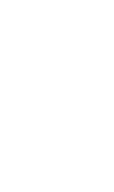

<svg xmlns="http://www.w3.org/2000/svg" viewBox="-20 -770 440 740"><path d="M300 -50Q300 -50 300 -50Q300 -50 300 -50Q300 -50 300 -50Q300 -50 300 -50Q300 -50 300 -50Q300 -50 300 -50Q300 -50 300 -50Q300 -50 300 -50Q300 -50 300 -50Q300 -50 300 -50Q300 -50 300 -50Q300 -50 300 -50ZM200 -50Q200 -50 200 -50Q200 -50 200 -50Q200 -50 200 -50Q200 -50 200 -50Q200 -50 200 -50Q200 -50 200 -50Q200 -50 200 -50Q200 -50 200 -50Q200 -50 200 -50Q200 -50 200 -50Q200 -50 200 -50Q200 -50 200 -50ZM100 -450Q100 -450 100 -450Q100 -450 100 -450Q100 -450 100 -450Q100 -450 100 -450Q100 -450 100 -450Q100 -450 100 -450Q100 -450 100 -450Q100 -450 100 -450Q100 -450 100 -450Q100 -450 100 -450Q100 -450 100 -450Q100 -450 100 -450ZM100 -350Q100 -350 100 -350Q100 -350 100 -350Q100 -350 100 -350Q100 -350 100 -350Q100 -350 100 -350Q100 -350 100 -350Q100 -350 100 -350Q100 -350 100 -350Q100 -350 100 -350Q100 -350 100 -350Q100 -350 100 -350Q100 -350 100 -350ZM300 -150Q300 -150 300 -150Q300 -150 300 -150Q300 -150 300 -150Q300 -150 300 -150Q300 -150 300 -150Q300 -150 300 -150Q300 -150 300 -150Q300 -150 300 -150Q300 -150 300 -150Q300 -150 300 -150Q300 -150 300 -150Q300 -150 300 -150ZM300 -250Q300 -250 300 -250Q300 -250 300 -250Q300 -250 300 -250Q300 -250 300 -250Q300 -250 300 -250Q300 -250 300 -250Q300 -250 300 -250Q300 -250 300 -250Q300 -250 300 -250Q300 -250 300 -250Q300 -250 300 -250Q300 -250 300 -250ZM300 -450Q300 -450 300 -450Q300 -450 300 -450Q300 -450 300 -450Q300 -450 300 -450Q300 -450 300 -450Q300 -450 300 -450Q300 -450 300 -450Q300 -450 300 -450Q300 -450 300 -450Q300 -450 300 -450Q300 -450 300 -450Q300 -450 300 -450ZM300 -350Q300 -350 300 -350Q300 -350 300 -350Q300 -350 300 -350Q300 -350 300 -350Q300 -350 300 -350Q300 -350 300 -350Q300 -350 300 -350Q300 -350 300 -350Q300 -350 300 -350Q300 -350 300 -350Q300 -350 300 -350Q300 -350 300 -350ZM100 -250Q100 -250 100 -250Q100 -250 100 -250Q100 -250 100 -250Q100 -250 100 -250Q100 -250 100 -250Q100 -250 100 -250Q100 -250 100 -250Q100 -250 100 -250Q100 -250 100 -250Q100 -250 100 -250Q100 -250 100 -250Q100 -250 100 -250ZM100 -150Q100 -150 100 -150Q100 -150 100 -150Q100 -150 100 -150Q100 -150 100 -150Q100 -150 100 -150Q100 -150 100 -150Q100 -150 100 -150Q100 -150 100 -150Q100 -150 100 -150Q100 -150 100 -150Q100 -150 100 -150Q100 -150 100 -150ZM400 -750Q400 -750 400 -750Q400 -750 400 -750Q400 -750 400 -750Q400 -750 400 -750Q400 -750 400 -750Q400 -750 400 -750Q400 -750 400 -750Q400 -750 400 -750Q400 -750 400 -750Q400 -750 400 -750Q400 -750 400 -750Q400 -750 400 -750ZM300 -650Q300 -650 300 -650Q300 -650 300 -650Q300 -650 300 -650Q300 -650 300 -650Q300 -650 300 -650Q300 -650 300 -650Q300 -650 300 -650Q300 -650 300 -650Q300 -650 300 -650Q300 -650 300 -650Q300 -650 300 -650Q300 -650 300 -650ZM200 -750Q200 -750 200 -750Q200 -750 200 -750Q200 -750 200 -750Q200 -750 200 -750Q200 -750 200 -750Q200 -750 200 -750Q200 -750 200 -750Q200 -750 200 -750Q200 -750 200 -750Q200 -750 200 -750Q200 -750 200 -750Q200 -750 200 -750ZM100 -650Q100 -650 100 -650Q100 -650 100 -650Q100 -650 100 -650Q100 -650 100 -650Q100 -650 100 -650Q100 -650 100 -650Q100 -650 100 -650Q100 -650 100 -650Q100 -650 100 -650Q100 -650 100 -650Q100 -650 100 -650Q100 -650 100 -650Z"/></svg>

Font: TINY 5x3
Style: Regular
Weight: 400
Designer: Jack Halten Fahnestock
Foundry: Velvetyne Type Foundry
Version: Version 1.002